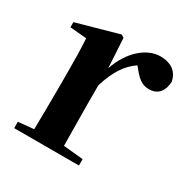

<svg xmlns="http://www.w3.org/2000/svg" viewBox="-132 -667 764 783"><g transform="rotate(30 250.0 -276.0)"><path d="M106 0H340V-30L247 -39L245 -235V-323C268 -398 298 -443 342 -473L350 -464C375 -432 397 -412 430 -412C475 -412 495 -442 497 -485C487 -534 450 -552 406 -552C344 -552 277 -498 245 -403L237 -542L224 -550L28 -495V-471L106 -464C109 -415 110 -377 110 -310V-235C110 -180 109 -95 108 -37L35 -30V0Z"/></g></svg>

Font: Noto Serif CJK HK
Style: Bold
Weight: 700
Designer: Ryoko NISHIZUKA 西塚涼子 (kana & ideographs); Frank Grießhammer (Latin, Greek & Cyrillic); Wenlong ZHANG 张文龙 (bopomofo); San
Foundry: Adobe
Version: Version 2.001;hotconv 1.1.0;makeotfexe 2.6.0